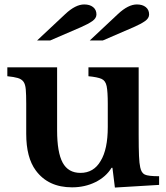

<svg xmlns="http://www.w3.org/2000/svg" viewBox="-20 -833 749 864"><path d="M465 -262V-366Q465 -420 460 -445Q455 -470 437 -478Q419 -486 378 -490V-530H604V-227Q604 -166 605.5 -131.5Q607 -97 611 -80Q616 -55 631.5 -47.5Q647 -40 696 -40V-1L497 11L486 -78H482Q457 -37 409.5 -13.5Q362 10 304 10Q197 10 141 -66Q98 -124 98 -231V-366Q98 -407 96 -430.5Q94 -454 85.5 -465.5Q77 -477 60 -482Q43 -487 13 -490V-530H237V-247Q237 -147 262 -101Q287 -55 342 -55Q402 -55 433 -109Q465 -161 465 -262ZM206 -651H147L274 -770Q320 -813 359 -813Q384 -813 399 -801Q414 -789 414 -768Q414 -751 395.5 -738Q377 -725 345 -711ZM443 -651H384L511 -770Q557 -813 596 -813Q621 -813 636 -801Q651 -789 651 -768Q651 -751 632.5 -738Q614 -725 582 -711Z"/></svg>

Font: Libre Baskerville
Style: Bold
Weight: 700
Designer: Pablo Impallari, Rodrigo Fuenzalida
Foundry: Pablo Impallari, Rodrigo Fuenzalida
Version: Version 1.051; ttfautohint (v1.8.4.7-5d5b)